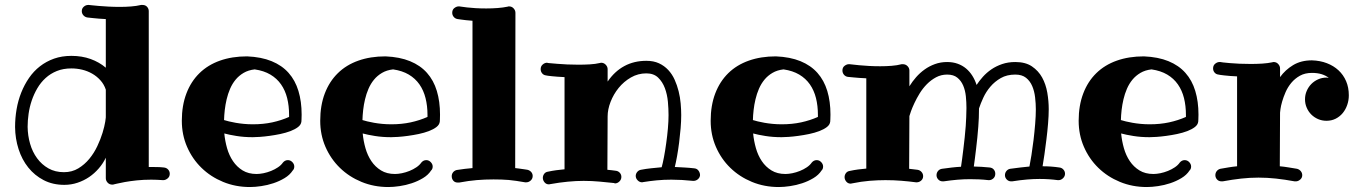

<svg xmlns="http://www.w3.org/2000/svg" viewBox="-20 -731 5498 777"><path d="M408.2 -368.2Q400.9 -390.1 386.2 -406.2Q371.6 -422.4 352.8 -433.1Q334 -443.8 312.5 -449Q291 -454.1 269 -454.1Q235.8 -454.1 210 -443.6Q184.1 -433.1 164.6 -415.3Q145 -397.5 131.1 -373.8Q117.2 -350.1 108.4 -324Q99.6 -297.9 95.7 -270.5Q91.8 -243.2 91.8 -217.8Q92.3 -182.1 101.8 -149.2Q111.3 -116.2 130.1 -90.6Q148.9 -64.9 176 -49.6Q203.1 -34.2 238.8 -34.2Q271.5 -34.2 296.9 -49.6Q322.3 -64.9 341.6 -88.4Q360.8 -111.8 374 -139.9Q387.2 -168 395 -193.6Q402.8 -219.2 406 -239Q409.2 -258.8 408.2 -265.1ZM641.1 -2H639.2Q627 -2.9 615 -3.4Q603 -3.9 591.8 -3.9Q560.5 -3.9 533.2 -1Q505.9 2 485.6 5.6Q465.3 9.3 453.4 12.2Q441.4 15.1 440.9 15.1Q439.5 16.1 437.5 16.1Q435.5 16.1 434.1 16.1Q422.9 16.1 415.5 8.1Q408.2 0 408.2 -9.8V-92.8Q397 -69.3 379.6 -49.3Q362.3 -29.3 340.8 -14.6Q319.3 0 293.7 8.5Q268.1 17.1 240.2 17.1Q193.4 17.1 156.7 -2Q120.1 -21 94.5 -53Q68.8 -85 55.2 -127.4Q41.5 -169.9 41 -216.8Q41 -253.4 47.1 -288.8Q53.2 -324.2 65.9 -356.2Q78.6 -388.2 97.4 -415.5Q116.2 -442.9 141.6 -462.6Q167 -482.4 198.7 -493.7Q230.5 -504.9 269 -504.9Q311.5 -504.9 346.7 -492.2Q381.8 -479.5 408.2 -457V-653.8Q377.9 -655.3 357.2 -657.7Q336.4 -660.2 334 -660.2Q324.2 -661.6 317.6 -668.9Q311 -676.3 311 -686Q311 -696.8 319.1 -703.9Q327.1 -710.9 336.9 -710.9H339.8Q340.3 -710.9 351.1 -709.7Q361.8 -708.5 379.2 -707Q396.5 -705.6 418.9 -704.3Q441.4 -703.1 464.8 -703.1Q487.8 -703.1 510 -704.8Q532.2 -706.5 550.8 -710.9H557.1Q568.4 -710.9 575.2 -703.4Q582 -695.8 582 -686V-55.2H591.8Q604.5 -55.2 617.4 -54.9Q630.4 -54.7 643.1 -53.2Q653.8 -52.2 660.4 -44.9Q667 -37.6 667 -27.8Q667 -16.1 658.4 -9Q649.9 -2 641.1 -2Z M1149.9 -257.8V-266.1Q1149.9 -302.7 1142.1 -334Q1134.3 -365.2 1117.4 -389.4Q1100.6 -413.6 1074.2 -429.2Q1047.9 -444.8 1010.7 -450.2Q984.9 -447.3 965.8 -436Q946.8 -424.8 933.3 -408.4Q919.9 -392.1 911.1 -371.6Q902.3 -351.1 897.2 -329.3Q892.1 -307.6 889.6 -285.9Q887.2 -264.2 886.7 -245.1Q894.5 -242.7 906.5 -239.7Q918.5 -236.8 933.6 -234.1Q948.7 -231.4 966.6 -229.7Q984.4 -228 1003.9 -228Q1045.4 -228 1081.8 -235.8Q1118.2 -243.7 1149.9 -257.8ZM1199.7 -238.8Q1198.2 -226.1 1186 -216.8Q1173.8 -207.5 1155.3 -200.4Q1136.7 -193.4 1114.5 -188.7Q1092.3 -184.1 1070.8 -181.2Q1049.3 -178.2 1031.2 -177Q1013.2 -175.8 1002.9 -175.8Q967.3 -175.8 937.3 -180.7Q907.2 -185.5 887.7 -190.9Q890.6 -160.6 898.9 -131.3Q907.2 -102.1 922.9 -78.9Q938.5 -55.7 961.9 -41.3Q985.4 -26.9 1018.6 -26.9Q1030.8 -26.9 1046.4 -30Q1062 -33.2 1077.1 -39.3Q1092.3 -45.4 1105 -54Q1117.7 -62.5 1125 -73.2Q1133.3 -83 1145 -83Q1155.3 -83 1163.1 -75Q1170.9 -66.9 1170.9 -57.1Q1170.9 -46.9 1164.6 -41Q1152.8 -22.9 1131.8 -10.3Q1110.8 2.4 1086.4 10.5Q1062 18.6 1037.1 22.2Q1012.2 25.9 991.7 25.9Q933.1 25.9 882.8 5.1Q832.5 -15.6 795.4 -51.8Q758.3 -87.9 737.1 -136.7Q715.8 -185.5 715.8 -242.2Q715.8 -304.2 734.4 -352.8Q752.9 -401.4 787.1 -434.8Q821.3 -468.3 870.1 -485.6Q918.9 -502.9 980 -502.9Q1037.6 -500.5 1079.3 -483.4Q1121.1 -466.3 1147.9 -436Q1174.8 -405.8 1187.7 -363Q1200.7 -320.3 1200.7 -267.1Q1200.7 -254.9 1200.2 -247.8Q1199.7 -240.7 1199.7 -238.8Z M1710 -257.8V-266.1Q1710 -302.7 1702.1 -334Q1694.3 -365.2 1677.5 -389.4Q1660.6 -413.6 1634.3 -429.2Q1607.9 -444.8 1570.8 -450.2Q1544.9 -447.3 1525.9 -436Q1506.8 -424.8 1493.4 -408.4Q1480 -392.1 1471.2 -371.6Q1462.4 -351.1 1457.3 -329.3Q1452.1 -307.6 1449.7 -285.9Q1447.3 -264.2 1446.8 -245.1Q1454.6 -242.7 1466.6 -239.7Q1478.5 -236.8 1493.7 -234.1Q1508.8 -231.4 1526.6 -229.7Q1544.4 -228 1564 -228Q1605.5 -228 1641.8 -235.8Q1678.2 -243.7 1710 -257.8ZM1759.8 -238.8Q1758.3 -226.1 1746.1 -216.8Q1733.9 -207.5 1715.3 -200.4Q1696.8 -193.4 1674.6 -188.7Q1652.3 -184.1 1630.9 -181.2Q1609.4 -178.2 1591.3 -177Q1573.2 -175.8 1563 -175.8Q1527.3 -175.8 1497.3 -180.7Q1467.3 -185.5 1447.8 -190.9Q1450.7 -160.6 1459 -131.3Q1467.3 -102.1 1482.9 -78.9Q1498.5 -55.7 1522 -41.3Q1545.4 -26.9 1578.6 -26.9Q1590.8 -26.9 1606.4 -30Q1622.1 -33.2 1637.2 -39.3Q1652.3 -45.4 1665 -54Q1677.7 -62.5 1685.1 -73.2Q1693.4 -83 1705.1 -83Q1715.3 -83 1723.1 -75Q1731 -66.9 1731 -57.1Q1731 -46.9 1724.6 -41Q1712.9 -22.9 1691.9 -10.3Q1670.9 2.4 1646.5 10.5Q1622.1 18.6 1597.2 22.2Q1572.3 25.9 1551.8 25.9Q1493.2 25.9 1442.9 5.1Q1392.6 -15.6 1355.5 -51.8Q1318.4 -87.9 1297.1 -136.7Q1275.9 -185.5 1275.9 -242.2Q1275.9 -304.2 1294.4 -352.8Q1313 -401.4 1347.2 -434.8Q1381.3 -468.3 1430.2 -485.6Q1479 -502.9 1540 -502.9Q1597.7 -500.5 1639.4 -483.4Q1681.2 -466.3 1708 -436Q1734.9 -405.8 1747.8 -363Q1760.7 -320.3 1760.7 -267.1Q1760.7 -254.9 1760.3 -247.8Q1759.8 -240.7 1759.8 -238.8Z M2109.9 6.8H2105Q2085.4 3.4 2069.3 1Q2053.2 -1.5 2038.6 -2.7Q2023.9 -3.9 2009 -4.4Q1994.1 -4.9 1977.1 -4.9Q1942.4 -4.9 1909.7 -2.2Q1877 0.5 1837.9 7.8H1833Q1820.8 7.8 1814.5 0.2Q1808.1 -7.3 1808.1 -18.1Q1808.1 -26.9 1813.5 -33.7Q1818.8 -40.5 1828.1 -43Q1846.2 -45.9 1860.8 -47.6Q1875.5 -49.3 1892.1 -50.8V-647Q1861.3 -649.4 1847.9 -651.6Q1834.5 -653.8 1832 -653.8Q1822.3 -655.3 1816.2 -662.6Q1810.1 -669.9 1810.1 -679.2Q1810.1 -691.9 1818.8 -698.5Q1827.6 -705.1 1835.9 -705.1H1838.9Q1839.4 -705.1 1847.7 -703.9Q1856 -702.6 1870.4 -700.9Q1884.8 -699.2 1904.5 -698Q1924.3 -696.8 1947.8 -696.8Q1971.2 -696.8 1993.7 -698.5Q2016.1 -700.2 2034.7 -704.1Q2036.1 -705.1 2040 -705.1Q2051.3 -705.1 2058.6 -697Q2065.9 -689 2065.9 -679.2L2064.9 -50.8Q2073.2 -49.8 2078.9 -49.1Q2084.5 -48.3 2089.6 -47.6Q2094.7 -46.9 2100.3 -46.1Q2106 -45.4 2114.7 -43.9Q2124 -41.5 2129.9 -34.7Q2135.7 -27.8 2135.7 -19Q2135.7 -7.8 2127.7 -0.5Q2119.6 6.8 2109.9 6.8Z M2813 -22Q2812 -12.2 2804.2 -5.6Q2796.4 1 2786.6 1H2784.7Q2761.2 -1.5 2739.5 -2.7Q2717.8 -3.9 2696.8 -3.9Q2666 -3.9 2637.9 -1.2Q2609.9 1.5 2583 5.9Q2582 5.9 2580.8 6.3Q2579.6 6.8 2578.6 6.8Q2568.4 6.8 2560.5 -1.2Q2552.7 -9.3 2552.7 -19Q2552.7 -27.8 2558.8 -35.2Q2564.9 -42.5 2573.7 -43.9Q2594.2 -47.9 2615 -50Q2635.7 -52.2 2657.7 -54.2Q2662.1 -69.3 2667 -95.2Q2671.9 -121.1 2676 -150.9Q2680.2 -180.7 2682.9 -210.9Q2685.5 -241.2 2685.5 -265.1Q2685.5 -290 2682.9 -319.3Q2680.2 -348.6 2670.7 -374.3Q2661.1 -399.9 2643.3 -417Q2625.5 -434.1 2595.7 -434.1Q2562 -434.1 2533.2 -417.5Q2504.4 -400.9 2483.6 -375.2Q2462.9 -349.6 2450.9 -318.8Q2439 -288.1 2439 -259.8V-258.8L2438 -43.9Q2446.8 -43 2455.1 -42.2Q2463.4 -41.5 2471.7 -40Q2481.4 -39.1 2488 -32Q2494.6 -24.9 2494.6 -15.1Q2494.6 -4.4 2486.6 3.4Q2478.5 11.2 2468.8 11.2Q2466.8 11.2 2465.8 9.8Q2436.5 6.8 2406 3.9Q2375.5 1 2341.8 1Q2311.5 1 2278.1 4.2Q2244.6 7.3 2206.5 14.2Q2204.6 15.1 2201.7 15.1Q2190.4 15.1 2183.6 6.8Q2176.8 -1.5 2176.8 -11.2Q2176.8 -20 2182.1 -27.3Q2187.5 -34.7 2196.8 -36.1Q2214.8 -40 2231.4 -42.2Q2248 -44.4 2264.6 -45.9V-418.9Q2233.9 -420.4 2213.1 -422.6Q2192.4 -424.8 2189.9 -425.8Q2180.2 -426.8 2174.1 -434.1Q2168 -441.4 2168 -451.2Q2168 -462.9 2176.3 -470Q2184.6 -477.1 2193.8 -477.1Q2195.8 -477.1 2196.8 -476.1Q2197.3 -476.1 2208 -475.1Q2218.8 -474.1 2236.1 -472.7Q2253.4 -471.2 2275.4 -470.2Q2297.4 -469.2 2320.8 -469.2Q2344.2 -469.2 2366.7 -470.5Q2389.2 -471.7 2407.7 -476.1Q2408.7 -476.1 2409.9 -476.6Q2411.1 -477.1 2412.6 -477.1Q2423.8 -477.1 2431.4 -469Q2439 -460.9 2439 -451.2V-400.9Q2467.3 -442.4 2506.6 -463.6Q2545.9 -484.9 2595.7 -484.9Q2625 -484.9 2646.7 -474.9Q2668.5 -464.8 2684.3 -447.8Q2700.2 -430.7 2710.2 -408.4Q2720.2 -386.2 2726.3 -361.8Q2732.4 -337.4 2734.6 -312.3Q2736.8 -287.1 2736.8 -265.1Q2736.8 -240.7 2734.4 -211.7Q2731.9 -182.6 2728.3 -153.8Q2724.6 -125 2720 -99.1Q2715.3 -73.2 2710.9 -55.2Q2729.5 -54.2 2749.3 -53.2Q2769 -52.2 2789.6 -49.8Q2800.8 -48.8 2806.9 -40.3Q2813 -31.7 2813 -22Z M3290 -257.8V-266.1Q3290 -302.7 3282.2 -334Q3274.4 -365.2 3257.6 -389.4Q3240.7 -413.6 3214.4 -429.2Q3188 -444.8 3150.9 -450.2Q3125 -447.3 3106 -436Q3086.9 -424.8 3073.5 -408.4Q3060.1 -392.1 3051.3 -371.6Q3042.5 -351.1 3037.4 -329.3Q3032.2 -307.6 3029.8 -285.9Q3027.3 -264.2 3026.9 -245.1Q3034.7 -242.7 3046.6 -239.7Q3058.6 -236.8 3073.7 -234.1Q3088.9 -231.4 3106.7 -229.7Q3124.5 -228 3144 -228Q3185.5 -228 3221.9 -235.8Q3258.3 -243.7 3290 -257.8ZM3339.8 -238.8Q3338.4 -226.1 3326.2 -216.8Q3314 -207.5 3295.4 -200.4Q3276.9 -193.4 3254.6 -188.7Q3232.4 -184.1 3210.9 -181.2Q3189.5 -178.2 3171.4 -177Q3153.3 -175.8 3143.1 -175.8Q3107.4 -175.8 3077.4 -180.7Q3047.4 -185.5 3027.8 -190.9Q3030.8 -160.6 3039.1 -131.3Q3047.4 -102.1 3063 -78.9Q3078.6 -55.7 3102.1 -41.3Q3125.5 -26.9 3158.7 -26.9Q3170.9 -26.9 3186.5 -30Q3202.1 -33.2 3217.3 -39.3Q3232.4 -45.4 3245.1 -54Q3257.8 -62.5 3265.1 -73.2Q3273.4 -83 3285.2 -83Q3295.4 -83 3303.2 -75Q3311 -66.9 3311 -57.1Q3311 -46.9 3304.7 -41Q3293 -22.9 3272 -10.3Q3251 2.4 3226.6 10.5Q3202.1 18.6 3177.2 22.2Q3152.3 25.9 3131.8 25.9Q3073.2 25.9 3022.9 5.1Q2972.7 -15.6 2935.5 -51.8Q2898.4 -87.9 2877.2 -136.7Q2856 -185.5 2856 -242.2Q2856 -304.2 2874.5 -352.8Q2893.1 -401.4 2927.2 -434.8Q2961.4 -468.3 3010.3 -485.6Q3059.1 -502.9 3120.1 -502.9Q3177.7 -500.5 3219.5 -483.4Q3261.2 -466.3 3288.1 -436Q3314.9 -405.8 3327.9 -363Q3340.8 -320.3 3340.8 -267.1Q3340.8 -254.9 3340.3 -247.8Q3339.8 -240.7 3339.8 -238.8Z M4264.2 -2H4260.7Q4242.7 -4.4 4224.6 -5.6Q4206.5 -6.8 4187 -6.8Q4163.6 -6.8 4136.7 -4.6Q4109.9 -2.4 4076.2 2.9H4071.8Q4061.5 2.9 4054.2 -4.6Q4046.9 -12.2 4046.9 -22Q4046.9 -31.7 4053 -39.1Q4059.1 -46.4 4067.9 -47.9Q4089.8 -50.8 4109.4 -53.2Q4128.9 -55.7 4146 -57.1Q4149.4 -74.2 4154.1 -103Q4158.7 -131.8 4162.6 -164.3Q4166.5 -196.8 4169.2 -229.7Q4171.9 -262.7 4171.9 -288.1Q4171.9 -312 4168.9 -337.2Q4166 -362.3 4157.2 -382.8Q4148.4 -403.3 4132.1 -416.3Q4115.7 -429.2 4088.9 -429.2Q4054.7 -429.2 4030 -415Q4005.4 -400.9 3987.8 -380.1Q3970.2 -359.4 3959.2 -335.4Q3948.2 -311.5 3941.9 -292Q3941.9 -252.9 3939 -217.8Q3937.5 -196.3 3935.1 -173.6Q3932.6 -150.9 3930.2 -129.6Q3927.7 -108.4 3925.3 -89.6Q3922.9 -70.8 3920.9 -57.1Q3936 -57.1 3951.9 -55.9Q3967.8 -54.7 3984.9 -53.2Q3995.6 -52.2 4001.7 -44.9Q4007.8 -37.6 4007.8 -27.8Q4007.8 -16.1 4000 -9Q3992.2 -2 3982.9 -2H3980Q3959.5 -4.4 3941.4 -5.1Q3923.3 -5.9 3905.8 -5.9Q3880.4 -5.9 3854.7 -3.7Q3829.1 -1.5 3798.8 2.9H3794.9Q3784.2 2.9 3777.1 -4.6Q3770 -12.2 3770 -22Q3770 -31.7 3776.1 -39.1Q3782.2 -46.4 3792 -47.9Q3813 -50.8 3831.5 -53Q3850.1 -55.2 3869.1 -56.2Q3871.1 -68.4 3873.5 -87.2Q3876 -106 3878.7 -128.4Q3881.3 -150.9 3884 -174.8Q3886.7 -198.7 3888.2 -221.2Q3889.2 -237.8 3890.1 -256.1Q3891.1 -274.4 3891.1 -293.9Q3891.1 -317.4 3888.7 -341.3Q3886.2 -365.2 3877.9 -384.8Q3869.6 -404.3 3854.2 -416.7Q3838.9 -429.2 3813 -429.2Q3788.6 -429.2 3768.1 -418.2Q3747.6 -407.2 3731 -390.4Q3714.4 -373.5 3701.9 -353.3Q3689.5 -333 3680.7 -314.2Q3671.9 -295.4 3666.7 -281Q3661.6 -266.6 3660.2 -261.2L3659.2 -47.9Q3668 -46.9 3676.3 -45.9Q3684.6 -44.9 3692.9 -43.9Q3702.6 -42.5 3709.2 -35.2Q3715.8 -27.8 3715.8 -18.1Q3715.8 -7.3 3707.8 -0.2Q3699.7 6.8 3689.9 6.8H3687Q3657.7 2.9 3627.2 0.5Q3596.7 -2 3563 -2Q3532.7 -2 3499.3 0.7Q3465.8 3.4 3427.7 11.2Q3426.3 11.2 3425.3 11.7Q3424.3 12.2 3422.9 12.2Q3411.6 12.2 3404.8 3.9Q3397.9 -4.4 3397.9 -14.2Q3397.9 -22.9 3403.3 -30.3Q3408.7 -37.6 3418 -39.1Q3436 -43 3452.6 -45.2Q3469.2 -47.4 3485.8 -48.8V-414.1Q3455.1 -415.5 3434.3 -417.7Q3413.6 -419.9 3411.1 -419.9Q3401.4 -421.4 3395.3 -428.7Q3389.2 -436 3389.2 -445.8Q3389.2 -458 3397.9 -464.6Q3406.7 -471.2 3415 -471.2H3418Q3418.5 -471.2 3429.2 -470Q3439.9 -468.8 3457.3 -467Q3474.6 -465.3 3496.6 -464.1Q3518.6 -462.9 3542 -462.9Q3565.4 -462.9 3587.9 -464.6Q3610.4 -466.3 3628.9 -471.2H3633.8Q3645 -471.2 3652.6 -463.4Q3660.2 -455.6 3660.2 -445.8V-381.8Q3671.9 -400.9 3687.3 -418.5Q3702.6 -436 3721.7 -449.7Q3740.7 -463.4 3763.7 -471.7Q3786.6 -480 3813 -480Q3836.4 -480 3855.5 -473.1Q3874.5 -466.3 3889.4 -453.9Q3904.3 -441.4 3915 -424.3Q3925.8 -407.2 3932.1 -387.2Q3942.9 -403.8 3957.8 -420.4Q3972.7 -437 3991.9 -450.2Q4011.2 -463.4 4035.4 -471.7Q4059.6 -480 4088.9 -480Q4129.9 -480 4156 -462.4Q4182.1 -444.8 4197.3 -417.5Q4212.4 -390.1 4218.3 -356Q4224.1 -321.8 4224.1 -289.1Q4224.1 -263.2 4221.4 -231.2Q4218.8 -199.2 4214.8 -167.5Q4210.9 -135.7 4206.8 -106.7Q4202.6 -77.6 4199.2 -58.1Q4217.3 -58.1 4233.9 -56.9Q4250.5 -55.7 4267.1 -53.2Q4276.9 -52.2 4283.4 -44.9Q4290 -37.6 4290 -27.8Q4290 -17.6 4282 -9.8Q4273.9 -2 4264.2 -2Z M4779.3 -257.8V-266.1Q4779.3 -302.7 4771.5 -334Q4763.7 -365.2 4746.8 -389.4Q4730 -413.6 4703.6 -429.2Q4677.2 -444.8 4640.1 -450.2Q4614.3 -447.3 4595.2 -436Q4576.2 -424.8 4562.7 -408.4Q4549.3 -392.1 4540.5 -371.6Q4531.7 -351.1 4526.6 -329.3Q4521.5 -307.6 4519 -285.9Q4516.6 -264.2 4516.1 -245.1Q4523.9 -242.7 4535.9 -239.7Q4547.9 -236.8 4563 -234.1Q4578.1 -231.4 4595.9 -229.7Q4613.8 -228 4633.3 -228Q4674.8 -228 4711.2 -235.8Q4747.6 -243.7 4779.3 -257.8ZM4829.1 -238.8Q4827.6 -226.1 4815.4 -216.8Q4803.2 -207.5 4784.7 -200.4Q4766.1 -193.4 4743.9 -188.7Q4721.7 -184.1 4700.2 -181.2Q4678.7 -178.2 4660.6 -177Q4642.6 -175.8 4632.3 -175.8Q4596.7 -175.8 4566.7 -180.7Q4536.6 -185.5 4517.1 -190.9Q4520 -160.6 4528.3 -131.3Q4536.6 -102.1 4552.2 -78.9Q4567.9 -55.7 4591.3 -41.3Q4614.7 -26.9 4647.9 -26.9Q4660.2 -26.9 4675.8 -30Q4691.4 -33.2 4706.5 -39.3Q4721.7 -45.4 4734.4 -54Q4747.1 -62.5 4754.4 -73.2Q4762.7 -83 4774.4 -83Q4784.7 -83 4792.5 -75Q4800.3 -66.9 4800.3 -57.1Q4800.3 -46.9 4793.9 -41Q4782.2 -22.9 4761.2 -10.3Q4740.2 2.4 4715.8 10.5Q4691.4 18.6 4666.5 22.2Q4641.6 25.9 4621.1 25.9Q4562.5 25.9 4512.2 5.1Q4461.9 -15.6 4424.8 -51.8Q4387.7 -87.9 4366.5 -136.7Q4345.2 -185.5 4345.2 -242.2Q4345.2 -304.2 4363.8 -352.8Q4382.3 -401.4 4416.5 -434.8Q4450.7 -468.3 4499.5 -485.6Q4548.3 -502.9 4609.4 -502.9Q4667 -500.5 4708.7 -483.4Q4750.5 -466.3 4777.3 -436Q4804.2 -405.8 4817.1 -363Q4830.1 -320.3 4830.1 -267.1Q4830.1 -254.9 4829.6 -247.8Q4829.1 -240.7 4829.1 -238.8Z M5348.1 -242.2Q5330.1 -242.2 5314.2 -249Q5298.3 -255.9 5286.6 -267.6Q5274.9 -279.3 5268.1 -295.2Q5261.2 -311 5261.2 -329.1Q5261.2 -347.2 5268.1 -363Q5274.9 -378.9 5286.6 -390.9Q5298.3 -402.8 5314.2 -409.9Q5330.1 -417 5348.1 -417Q5350.6 -417 5352.8 -416.5Q5355 -416 5357.4 -416Q5344.7 -425.8 5327.9 -430.9Q5311 -436 5289.1 -436Q5261.2 -436 5240.7 -424.6Q5220.2 -413.1 5205.8 -395.8Q5191.4 -378.4 5182.6 -358.2Q5173.8 -337.9 5168.7 -320.1Q5163.6 -302.2 5161.9 -289.6Q5160.2 -276.9 5160.2 -274.9L5159.2 -58.1Q5176.3 -56.6 5193.6 -53.7Q5210.9 -50.8 5229 -47.9Q5238.3 -45.4 5244.1 -38.3Q5250 -31.2 5250 -22Q5250 -11.2 5241.7 -4.2Q5233.4 2.9 5224.1 2.9H5219.2Q5179.7 -4.4 5144 -8.3Q5108.4 -12.2 5073.2 -12.2Q5038.1 -12.2 5002.9 -8.3Q4967.8 -4.4 4928.2 2.9H4923.3Q4912.1 2.9 4905.3 -4.6Q4898.4 -12.2 4898.4 -22Q4898.4 -31.2 4903.8 -38.3Q4909.2 -45.4 4918.5 -47.9Q4935.5 -50.8 4952.6 -53.7Q4969.7 -56.6 4986.3 -58.1V-421.9Q4955.6 -423.3 4934.6 -425.8Q4913.6 -428.2 4911.1 -429.2Q4901.4 -430.2 4895.3 -437.3Q4889.2 -444.3 4889.2 -454.1Q4889.2 -466.3 4897.7 -473.1Q4906.2 -480 4915 -480H4918.5Q4918.9 -479.5 4929.7 -478.3Q4940.4 -477.1 4957.5 -475.6Q4974.6 -474.1 4996.8 -473.1Q5019 -472.2 5042 -472.2Q5065.4 -472.2 5087.9 -473.6Q5110.4 -475.1 5129.4 -479Q5130.4 -480 5134.3 -480Q5145.5 -480 5152.8 -471.9Q5160.2 -463.9 5160.2 -454.1V-418.9Q5181.2 -448.2 5213.1 -467.5Q5245.1 -486.8 5289.1 -486.8Q5322.3 -485.8 5349.6 -475.3Q5377 -464.8 5396.7 -446.5Q5416.5 -428.2 5427.5 -402.6Q5438.5 -377 5438.5 -345.2Q5438.5 -325.2 5432.1 -306.6Q5425.8 -288.1 5414.1 -273.7Q5402.3 -259.3 5385.5 -250.7Q5368.7 -242.2 5348.1 -242.2Z"/></svg>

Font: Ribeye
Style: Regular
Weight: 400
Designer: Astigmatic (AOETI)
Foundry: Astigmatic (AOETI)
Version: Version 1.000